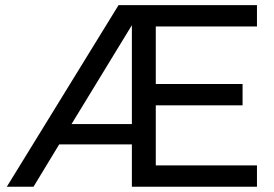

<svg xmlns="http://www.w3.org/2000/svg" viewBox="-20 -710 1040 730"><path d="M572.3 -609.4V-390.6H902.3V-309.6H572.3V-81.1H957V0H481.4V-161.1H205.1L107.4 0H5.9L430.7 -690.4H957V-609.4ZM481.4 -238.3V-614.3L252 -238.3Z"/></svg>

Font: Dinish Expanded
Style: Regular
Weight: 400
Width: 7
Designer: Charles Nix
Foundry: Playbeing
Version: Version 2.005; ttfautohint (v1.8.3)